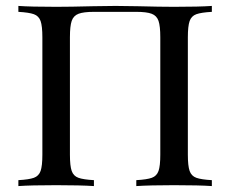

<svg xmlns="http://www.w3.org/2000/svg" viewBox="-20 -628 777 648"><path d="M695 -588Q659 -586 642.5 -580Q626 -574 620 -557Q614 -540 614 -502V-106Q614 -68 620 -51Q626 -34 642.5 -28Q659 -22 695 -20V0Q653 -3 567 -3Q487 -3 440 0V-20Q476 -22 492.5 -28Q509 -34 515 -51Q521 -68 521 -106V-502Q521 -540 515 -557.5Q509 -575 492 -581.5Q475 -588 440 -588H297Q262 -588 245 -581.5Q228 -575 222 -557.5Q216 -540 216 -502V-106Q216 -68 222 -51Q228 -34 244.5 -28Q261 -22 297 -20V0Q251 -3 170 -3Q84 -3 42 0V-20Q78 -22 94.5 -28Q111 -34 117 -51Q123 -68 123 -106V-502Q123 -540 117 -557Q111 -574 94.5 -580Q78 -586 42 -588V-608Q84 -605 170 -605Q216 -605 294 -607L370 -608L445 -607Q521 -605 567 -605Q653 -605 695 -608Z"/></svg>

Font: Playfair Display SC
Style: Regular
Weight: 400
Designer: Claus Eggers Sørensen
Foundry: Claus Eggers Sørensen
Version: Version 1.200; ttfautohint (v1.6)